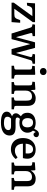

<svg xmlns="http://www.w3.org/2000/svg" viewBox="1546 -2346 1029 4162"><g transform="rotate(90 2061.0 -264.5)"><path d="M37 0V-48L330 -451H218Q181 -451 160 -443Q139 -435 126 -410Q113 -385 99 -337L40 -332L52 -509H459V-460L169 -60H281Q312 -60 332 -64.5Q352 -69 365.5 -82Q379 -95 390.5 -120Q402 -145 416 -187H473L459 0Z M706 0 583 -395Q578 -413 572.5 -423Q567 -433 559.5 -438.5Q552 -444 539 -447L504 -455L514 -509H763V-458L718 -451Q700 -449 696.5 -439.5Q693 -430 700 -402L783 -103H788L897 -509H1017L1125 -104H1130L1211 -395Q1219 -422 1213.5 -433Q1208 -444 1188 -449L1148 -458L1158 -509H1361V-457L1325 -450Q1306 -446 1296 -435Q1286 -424 1277 -392L1158 0H1044L938 -397H933L828 0Z M1404 0V-53L1457 -61Q1476 -64 1481.5 -74Q1487 -84 1487 -111V-380Q1487 -416 1480.5 -428Q1474 -440 1451 -443L1406 -449L1413 -504L1589 -513L1601 -507V-108Q1601 -88 1606 -76.5Q1611 -65 1632 -61L1684 -52V0ZM1530 -615Q1496 -615 1474.5 -634.5Q1453 -654 1453 -687Q1453 -719 1474 -739Q1495 -759 1530 -759Q1565 -759 1586 -739.5Q1607 -720 1607 -687Q1607 -655 1585.5 -635Q1564 -615 1530 -615Z M1758 0V-51L1804 -59Q1820 -62 1825 -71.5Q1830 -81 1830 -107V-384Q1830 -419 1824 -430.5Q1818 -442 1796 -445L1750 -452L1756 -505L1913 -516L1926 -509L1932 -418H1935Q1961 -467 2008 -495Q2055 -523 2111 -523Q2165 -523 2201.5 -503Q2238 -483 2256.5 -444.5Q2275 -406 2275 -352V-99Q2275 -77 2281 -69Q2287 -61 2306 -58L2350 -51V0H2092V-50L2132 -57Q2150 -61 2155.5 -69Q2161 -77 2161 -99V-322Q2161 -366 2152.5 -392.5Q2144 -419 2123.5 -431Q2103 -443 2070 -443Q2032 -443 2003.5 -427Q1975 -411 1959.5 -381.5Q1944 -352 1944 -310V-103Q1944 -81 1949 -72Q1954 -63 1969 -60L2016 -50V0Z M2636 230Q2576 230 2532 222Q2488 214 2459 198Q2430 182 2415 159Q2400 136 2400 105Q2400 78 2411.5 57Q2423 36 2445 20Q2467 4 2498 -9V-12Q2468 -21 2451.5 -43.5Q2435 -66 2435 -92Q2435 -119 2448.5 -142Q2462 -165 2498 -201V-204Q2462 -224 2443 -258Q2424 -292 2424 -342Q2424 -399 2451.5 -439.5Q2479 -480 2528.5 -501.5Q2578 -523 2642 -523Q2664 -523 2687.5 -519.5Q2711 -516 2733.5 -509Q2756 -502 2774 -491Q2793 -539 2820.5 -566Q2848 -593 2884 -593Q2904 -593 2919.5 -586Q2935 -579 2944 -566.5Q2953 -554 2953 -536Q2953 -512 2935.5 -494Q2918 -476 2894 -476Q2880 -476 2870 -483.5Q2860 -491 2852 -504L2841 -525Q2832 -511 2825 -496.5Q2818 -482 2811 -463Q2832 -440 2844 -411Q2856 -382 2856 -346Q2856 -294 2830 -254Q2804 -214 2756.5 -192Q2709 -170 2643 -170Q2618 -170 2594 -173Q2570 -176 2556 -181Q2540 -164 2533.5 -152Q2527 -140 2527 -127Q2527 -113 2534.5 -103.5Q2542 -94 2557.5 -90.5Q2573 -87 2598 -87H2738Q2830 -87 2873.5 -55.5Q2917 -24 2917 42Q2917 75 2906.5 103Q2896 131 2874.5 154.5Q2853 178 2819.5 195Q2786 212 2740 221Q2694 230 2636 230ZM2646 165Q2694 165 2728.5 153Q2763 141 2781.5 120Q2800 99 2800 71Q2800 41 2778.5 26Q2757 11 2713 11H2552Q2531 27 2520.5 46.5Q2510 66 2510 89Q2510 129 2542 147Q2574 165 2646 165ZM2641 -229Q2689 -229 2714.5 -259Q2740 -289 2740 -344Q2740 -403 2713 -434.5Q2686 -466 2636 -466Q2587 -466 2563.5 -435Q2540 -404 2540 -347Q2540 -294 2567 -261.5Q2594 -229 2641 -229Z M3217 14Q3141 14 3086 -18Q3031 -50 3001.5 -108.5Q2972 -167 2972 -246Q2972 -332 3004 -394Q3036 -456 3093 -489.5Q3150 -523 3226 -523Q3284 -523 3327.5 -501Q3371 -479 3395.5 -438Q3420 -397 3420 -341Q3420 -320 3417 -295.5Q3414 -271 3407 -246H3094Q3096 -191 3115 -152Q3134 -113 3167.5 -92.5Q3201 -72 3246 -72Q3287 -72 3323 -87.5Q3359 -103 3390 -131L3427 -92Q3391 -43 3335.5 -14.5Q3280 14 3217 14ZM3094 -306H3304Q3306 -316 3306.5 -328Q3307 -340 3307 -353Q3307 -409 3284 -437.5Q3261 -466 3215 -466Q3179 -466 3153.5 -447.5Q3128 -429 3113 -393.5Q3098 -358 3094 -306Z M3502 0V-51L3548 -59Q3564 -62 3569 -71.5Q3574 -81 3574 -107V-384Q3574 -419 3568 -430.5Q3562 -442 3540 -445L3494 -452L3500 -505L3657 -516L3670 -509L3676 -418H3679Q3705 -467 3752 -495Q3799 -523 3855 -523Q3909 -523 3945.5 -503Q3982 -483 4000.5 -444.5Q4019 -406 4019 -352V-99Q4019 -77 4025 -69Q4031 -61 4050 -58L4094 -51V0H3836V-50L3876 -57Q3894 -61 3899.5 -69Q3905 -77 3905 -99V-322Q3905 -366 3896.5 -392.5Q3888 -419 3867.5 -431Q3847 -443 3814 -443Q3776 -443 3747.5 -427Q3719 -411 3703.5 -381.5Q3688 -352 3688 -310V-103Q3688 -81 3693 -72Q3698 -63 3713 -60L3760 -50V0Z"/></g></svg>

Font: Literata 18pt Medium
Style: Regular
Weight: 500
Designer: Latin by Veronika Burian and Jose Scaglione. Greek by Irene Vlachou. Cyrillic by Vera Evstafieva.
Foundry: TypeTogether
Version: Version 3.103;gftools[0.9.29]